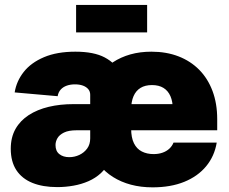

<svg xmlns="http://www.w3.org/2000/svg" viewBox="-20 -763 943 792"><path d="M216.3 8.8Q156.7 8.8 113.8 -8.5Q70.8 -25.9 47.6 -61Q24.4 -96.2 24.4 -149.4Q24.4 -196.3 43.9 -231Q63.5 -265.6 98.6 -288.3Q133.8 -311 180.7 -322.3Q227.5 -333.5 283.2 -333.5H729.5L692.9 -311Q692.9 -343.8 683.1 -366.2Q673.3 -388.7 654.3 -400.4Q635.3 -412.1 606.9 -412.1Q578.6 -412.1 559.6 -400.4Q540.5 -388.7 530.8 -366.2Q521 -343.8 521 -311V-232.4Q521 -195.3 532.5 -172.1Q543.9 -148.9 564.9 -138.2Q585.9 -127.4 613.8 -127.4Q633.8 -127.4 650.1 -133.1Q666.5 -138.7 678.2 -149.4Q689.9 -160.2 695.8 -174.8H874Q864.7 -118.7 830.3 -77.1Q795.9 -35.6 740 -12.9Q684.1 9.8 609.4 9.8Q561 9.8 520 -1.2Q479 -12.2 446 -33Q413.1 -53.7 389.6 -83.5V-454.6Q413.6 -484.9 445.8 -506.1Q478 -527.3 517.8 -538.6Q557.6 -549.8 604.5 -549.8Q666.5 -549.8 716.3 -530.5Q766.1 -511.2 801.8 -475.1Q837.4 -439 856.7 -387.5Q876 -335.9 876 -271.5V-225.6H295.9Q263.2 -225.6 244.1 -216.3Q225.1 -207 217 -193.1Q209 -179.2 209 -164.6Q209 -139.6 224.9 -127.2Q240.7 -114.7 265.6 -114.7Q287.6 -114.7 307.4 -124Q327.1 -133.3 339.6 -150.4Q352.1 -167.5 352.1 -192.4V-372.1Q352.1 -385.7 344 -395.3Q335.9 -404.8 322 -409.9Q308.1 -415 289.1 -415Q270.5 -415 255.4 -409.7Q240.2 -404.3 230.5 -393.6Q220.7 -382.8 217.8 -366.2L40.5 -381.8Q47.9 -428.2 77.9 -466.3Q107.9 -504.4 161.4 -527.1Q214.8 -549.8 291 -549.8Q367.2 -549.8 411.9 -526.1Q456.5 -502.4 476.3 -462.2Q496.1 -421.9 496.1 -370.6V-99.1H431.2Q418.5 -69.3 396.2 -48.8Q374 -28.3 345 -15.6Q315.9 -2.9 283 2.9Q250 8.8 216.3 8.8ZM586.9 -742.7V-629.4H293.9V-742.7Z"/></svg>

Font: Inter 16pt Black
Style: Regular
Weight: 900
Version: Version 4.001;git-66647c0bb